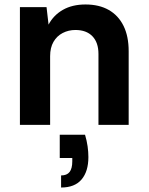

<svg xmlns="http://www.w3.org/2000/svg" viewBox="-20 -558 665 858"><path d="M69 0V-526H188L197 -448Q219 -490 261 -514Q303 -538 362 -538Q423 -538 466 -513.5Q509 -489 532 -442.5Q555 -396 555 -329V0H420V-317Q420 -368 393 -396Q366 -424 317 -424Q286 -424 260 -410.5Q234 -397 219 -371Q204 -345 204 -307V0ZM253 280V226Q279 226 291 210.5Q303 195 303 163V148H247V44H360Q368 71 371.5 96Q375 121 375 144Q375 208 344.5 244Q314 280 253 280Z"/></svg>

Font: DM Sans 9pt
Style: Bold
Weight: 700
Version: Version 4.004;gftools[0.9.30]